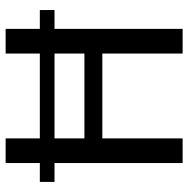

<svg xmlns="http://www.w3.org/2000/svg" viewBox="-13 -669 682 696"><g transform="rotate(-90 328.0 -321.0)"><path d="M571.3 -517.6H639.6V-464.4H571.3V0H481.9V-291H174.3V0H85V-464.4H16.6V-517.6H85V-641.6H174.3V-517.6H481.9V-641.6H571.3ZM174.3 -356H481.9V-464.4H174.3Z"/></g></svg>

Font: Carlito
Style: Regular
Weight: 400
Designer: Lukasz Dziedzic
Foundry: tyPoland Lukasz Dziedzic
Version: Version 1.103; Beta1; all basic design good, some composites